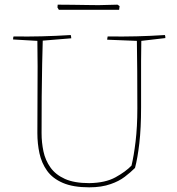

<svg xmlns="http://www.w3.org/2000/svg" viewBox="-20 -796 758 822"><path d="M362 6Q293 6 249 -13Q205 -32 181.5 -65Q158 -98 149 -139.5Q140 -181 140 -226Q140 -297 140.5 -371.5Q141 -446 141 -512Q141 -578 140 -621L36 -627Q36 -636 38 -640Q100 -639 159 -640.5Q218 -642 283 -646Q285 -638 285 -632L163 -622Q162 -585 160.5 -521Q159 -457 158.5 -380Q158 -303 158 -226Q158 -186 166 -148Q174 -110 196 -79Q218 -48 258 -30Q298 -12 362 -12Q431 -13 474.5 -37Q518 -61 543 -87Q553 -128 560.5 -190.5Q568 -253 568 -332Q568 -420 567.5 -492Q567 -564 566 -621L439 -626Q439 -632 441 -640Q506 -639 565 -640.5Q624 -642 686 -646Q688 -642 688 -633L585 -621Q584 -570 584 -533.5Q584 -497 584 -467.5Q584 -438 584 -407.5Q584 -377 584 -337Q584 -247 576.5 -182.5Q569 -118 558 -77Q539 -58 514 -39Q489 -20 454 -8Q415 6 362 6ZM232 -754 226 -764 227 -776Q253 -776 289.5 -775.5Q326 -775 358 -774.5Q390 -774 402 -774L483 -776L492 -770L490 -754Z"/></svg>

Font: Labrada Thin
Style: Regular
Weight: 100
Designer: Mercedes Jáuregui
Foundry: Omnibus-Type Team
Version: Version 1.000; ttfautohint (v1.8.4.7-5d5b)